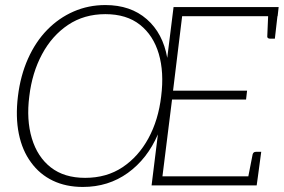

<svg xmlns="http://www.w3.org/2000/svg" viewBox="-20 -734 1123 760"><path d="M308 6Q241 6 189 -19Q137 -44 103 -91Q68 -138 54.5 -204.5Q41 -271 51 -353Q61 -435 91 -502Q121 -569 167 -616Q213 -663 271.5 -688.5Q330 -714 397 -714Q497 -714 561 -658Q625 -602 642 -505L667 -706H1083L1079 -670H701L665 -375H958L954 -340H661L623 -36H1001L996 0H580L605 -202Q563 -105 486 -49.5Q409 6 308 6ZM317 -30Q402 -30 465 -72Q528 -114 567.5 -186.5Q607 -259 618 -353Q630 -448 608.5 -521Q587 -594 534 -636Q481 -678 397 -678Q313 -678 249.5 -635.5Q186 -593 146.5 -519.5Q107 -446 96 -353Q84 -260 106 -186.5Q128 -113 181 -71.5Q234 -30 317 -30ZM961 -26 980 -123Q981 -127 984 -130Q987 -133 993 -133H1014L1001 -36ZM1042 -686 1079 -677 1068 -581H1048Q1043 -581 1040 -584Q1037 -587 1038 -591Z"/></svg>

Font: Aleo ExtraLight
Style: Italic
Weight: 250
Italic angle: -7°
Designer: Alessio Laiso
Foundry: Alessio Laiso
Version: Version 2.001;gftools[0.9.29]